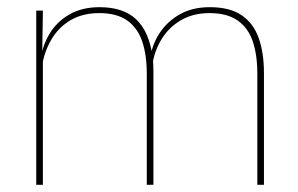

<svg xmlns="http://www.w3.org/2000/svg" viewBox="-20 -515 829 535"><path d="M697 0V-310Q697 -363 684 -400.5Q671 -438 641.8 -458.2Q612.5 -478.5 563.5 -478.5Q519 -478.5 485.2 -459.2Q451.5 -440 430.8 -406.8Q410 -373.5 404 -331.5L393.5 -351.5H398.5Q403 -389 424 -421.8Q445 -454.5 480.5 -474.8Q516 -495 564.5 -495Q620 -495 653 -472.8Q686 -450.5 700.8 -409.2Q715.5 -368 715.5 -311V0ZM81 0V-485.5H99.5L97.5 -357.5H99.5V0ZM389 0V-309.5Q389 -362.5 376 -400.2Q363 -438 334 -458.2Q305 -478.5 256.5 -478.5Q210.5 -478.5 176.8 -458.8Q143 -439 122.8 -404.2Q102.5 -369.5 96 -325L85.5 -344H92.5Q97 -385 117 -419.2Q137 -453.5 172.5 -474.2Q208 -495 257.5 -495Q324 -495 359.8 -460.8Q395.5 -426.5 405 -358Q406.5 -346.5 407 -336Q407.5 -325.5 407.5 -314V0Z"/></svg>

Font: Anek Gujarati Thin
Style: Regular
Weight: 250
Version: Version 1.003